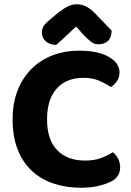

<svg xmlns="http://www.w3.org/2000/svg" viewBox="-20 -861 614 898"><path d="M499 -454Q473 -471 442.5 -484Q412 -497 370 -497Q290 -497 245 -446.5Q200 -396 200 -303Q200 -207 247.5 -158.5Q295 -110 378 -110Q421 -110 451.5 -121.5Q482 -133 508 -149Q523 -137 532.5 -118.5Q542 -100 542 -77Q542 -57 531.5 -39.5Q521 -22 495 -10Q475 0 441 8.5Q407 17 357 17Q290 17 232 -2Q174 -21 131 -60Q88 -99 63.5 -159.5Q39 -220 39 -303Q39 -381 63.5 -441Q88 -501 130 -541.5Q172 -582 228 -603Q284 -624 348 -624Q439 -624 489 -595Q539 -566 539 -522Q539 -499 527 -481.5Q515 -464 499 -454ZM336 -737Q313 -716 289.5 -693.5Q266 -671 243 -651Q214 -651 195 -667Q176 -683 176 -708Q176 -728 185.5 -741.5Q195 -755 219 -774L254 -803Q280 -823 299.5 -832Q319 -841 338 -841Q362 -841 381.5 -831.5Q401 -822 421 -802L502 -718Q502 -686 485.5 -670Q469 -654 440 -654Q421 -654 406 -665.5Q391 -677 368 -701Z"/></svg>

Font: Baloo 2 Latin
Style: Bold
Weight: 400
Designer: Sarang Kulkarni and Ek Type
Foundry: Ek Type
Version: Version 1.001